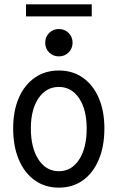

<svg xmlns="http://www.w3.org/2000/svg" viewBox="-20 -862 545 890"><path d="M252.9 7.8Q188.5 7.8 140.9 -26.4Q93.3 -60.5 67.1 -122.3Q41 -184.1 41 -266.6Q41 -347.7 67.1 -408Q93.3 -468.3 140.9 -501.7Q188.5 -535.2 252.9 -535.2Q316.9 -535.2 364.3 -501.7Q411.6 -468.3 437.7 -408Q463.9 -347.7 463.9 -266.6Q463.9 -183.6 437.7 -121.8Q411.6 -60.1 364.3 -26.1Q316.9 7.8 252.9 7.8ZM252.9 -68.4Q311.5 -68.4 346.7 -122.1Q381.8 -175.8 381.8 -266.6Q381.8 -354 346.7 -406.5Q311.5 -459 252.9 -459Q193.8 -459 158.4 -406.5Q123 -354 123 -266.6Q123 -176.8 158.4 -122.6Q193.8 -68.4 252.9 -68.4ZM252.9 -600.6Q226.1 -600.6 207.8 -618.9Q189.5 -637.2 189.5 -664.1Q189.5 -690.9 207.8 -709.2Q226.1 -727.5 252.9 -727.5Q279.8 -727.5 298.1 -709.2Q316.4 -690.9 316.4 -664.1Q316.4 -637.2 298.1 -618.9Q279.8 -600.6 252.9 -600.6ZM100.6 -786.1V-841.8H405.3V-786.1Z"/></svg>

Font: Reddit Sans Condensed
Style: Regular
Weight: 400
Designer: Stephen Hutchings
Foundry: Reddit
Version: Version 1.014